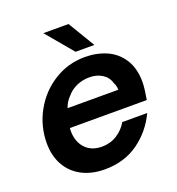

<svg xmlns="http://www.w3.org/2000/svg" viewBox="-139 -875 917 997"><g transform="rotate(-20 320.0 -376.0)"><path d="M33 -219Q33 -313 78 -394.5Q123 -476 200.5 -524.5Q278 -573 371 -573Q437 -573 491 -549Q545 -525 577 -474.5Q609 -424 609 -350Q609 -331 606 -307Q603 -283 598 -253H173Q172 -248 172 -239Q172 -178 205.5 -141.5Q239 -105 298 -105Q344 -105 381 -128.5Q418 -152 439 -189H577Q535 -100 457 -44.5Q379 11 272 11Q198 11 144 -18Q90 -47 61.5 -99Q33 -151 33 -219ZM477 -354Q477 -378 467 -394Q458 -428 428 -447Q398 -466 357 -466Q319 -466 285.5 -451Q252 -436 228 -406Q208 -386 197 -354ZM440 -615H336L212 -763H351Z"/></g></svg>

Font: Open Sauce One
Style: Bold Italic
Weight: 700
Italic angle: -10°
Designer: Alfredo Marco Pradil
Foundry: Creative Sauce Fz LLC
Version: Version 1.477